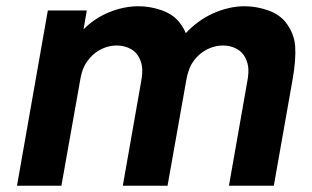

<svg xmlns="http://www.w3.org/2000/svg" viewBox="-20 -596 1000 616"><path d="M919 -342.5 858.5 0H714.5L773 -332.5Q779 -363.5 776 -383.2Q773 -403 761.5 -420Q751 -434.5 733.5 -442.2Q716 -450 695 -450Q674 -450 653.8 -441.8Q633.5 -433.5 617.5 -419Q599 -401 590.8 -382.8Q582.5 -364.5 578 -340.5L517.5 0H374L432.5 -332.5Q438.5 -363.5 435.5 -383.2Q432.5 -403 421 -420Q410.5 -434.5 392.8 -442.2Q375 -450 354 -450Q333 -450 312.8 -441.8Q292.5 -433.5 277 -419Q258.5 -401 250 -382.8Q241.5 -364.5 237.5 -340.5L177 0H34.5L133.5 -562.5H258.5L248 -502Q266 -520 286.8 -533.8Q307.5 -547.5 330.2 -556.8Q353 -566 376.8 -571Q400.5 -576 424 -576Q461.5 -576 499 -563Q535.5 -550 556 -524Q570.5 -504.5 576 -489.5Q594.5 -509.5 616.8 -525.8Q639 -542 663.5 -553Q688 -564 713.5 -570Q739 -576 764.5 -576Q802 -576 839.5 -563Q876 -550.5 897 -524Q924 -488.5 927 -447.5Q930 -405 919 -342.5Z"/></svg>

Font: Russisch Sans ExtraBold
Style: Italic
Weight: 800
Width: 4
Italic angle: -10°
Designer: Michael Sharanda (font) & Cristiano Sobral (main changes)
Foundry: Michael Sharanda
Version: Version 2.00;September 8, 2020;FontCreator 13.0.0.2681 64-bi